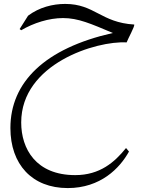

<svg xmlns="http://www.w3.org/2000/svg" viewBox="-20 -472 740 978"><path d="M363 420C163 420 88 286 88 152C88 -148 471 -265 625 -256C633 -277 666 -336 664 -347C494 -357 462 -452 312 -452C249 -452 180 -435 123 -392L80 -324L88 -318C151 -355 229 -380 301 -380C379 -380 443 -351 555 -304C208 -226 33 -53 33 180C33 365 143 486 325 486C492 486 590 385 637 300L622 282C564 354 489 420 363 420Z"/></svg>

Font: Kawkab Mono Light
Style: Regular
Weight: 300
Monospace: yes
Designer: Abdullah Arif
Foundry: Abdullah Arif
Version: Version 1.000;PS 000.500;hotconv 1.0.88;makeotf.lib2.5.64775